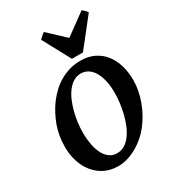

<svg xmlns="http://www.w3.org/2000/svg" viewBox="-213 -995 1007 1122"><g transform="rotate(-30 291.0 -433.5)"><path d="M444.8 -369.1Q444.8 -410.2 437.3 -445.8Q429.7 -481.4 415 -507.8Q400.4 -534.2 378.4 -549.1Q356.4 -564 328.1 -564Q300.8 -564 278.3 -550Q255.9 -536.1 237.8 -512.5Q219.7 -488.8 206.5 -458Q193.4 -427.2 184.6 -393.3Q175.8 -359.4 171.4 -325Q167 -290.5 167 -259.8Q167 -214.4 174.3 -176.3Q181.6 -138.2 196 -111.1Q210.4 -84 231.7 -68.8Q252.9 -53.7 281.2 -53.7Q310.1 -53.7 333.5 -68.4Q356.9 -83 375 -107.9Q393.1 -132.8 406.2 -165Q419.4 -197.3 428 -232.2Q436.5 -267.1 440.7 -302.7Q444.8 -338.4 444.8 -369.1ZM576.2 -377.9Q576.2 -343.3 569.3 -307.6Q562.5 -272 549.8 -237.3Q537.1 -202.6 519 -170.2Q501 -137.7 479 -109.9Q458.5 -83.5 432.1 -60.8Q405.8 -38.1 376.2 -21.2Q346.7 -4.4 314.5 5.4Q282.2 15.1 249.5 15.1Q198.7 15.1 158.9 -4.9Q119.1 -24.9 91.3 -59.3Q63.5 -93.8 48.8 -139.6Q34.2 -185.5 34.2 -236.8Q34.2 -313.5 58.1 -378.4Q82 -443.4 121.1 -497.1Q141.6 -524.4 167 -548.6Q192.4 -572.8 222.7 -590.8Q252.9 -608.9 288.3 -619.4Q323.7 -629.9 363.8 -629.9Q417 -629.9 457 -609.9Q497.1 -589.8 523.4 -555.4Q549.8 -521 563 -475.1Q576.2 -429.2 576.2 -377.9ZM401.9 -664.1H327.6L227.1 -850.1Q234.9 -858.4 245.1 -867.4Q255.4 -876.5 263.7 -881.8L375.5 -777.3L518.6 -881.8Q524.4 -876.5 533.9 -867.7Q543.5 -858.9 548.8 -850.1Z"/></g></svg>

Font: Gentium Book Basic
Style: Bold Italic
Weight: 700
Italic angle: -8°
Designer: J. Victor Gaultney and Annie Olsen
Foundry: SIL International
Version: Version 1.102; 2013; Maintenance release